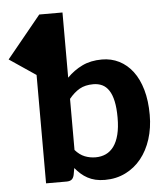

<svg xmlns="http://www.w3.org/2000/svg" viewBox="-89 -794 737 848"><g transform="rotate(-5 279.0 -369.5)"><path d="M219.5 -136Q239 -113.5 261.8 -104.5Q284.5 -95.5 310 -95.5Q335 -95.5 355.5 -105Q376 -114.5 390.8 -134.8Q405.5 -155 413.5 -186.5Q421.5 -218 421.5 -261.5Q421.5 -304.5 415 -334.5Q408.5 -364.5 396.2 -383Q384 -401.5 366.5 -409.8Q349 -418 327.5 -418Q309 -418 294 -414.5Q279 -411 266.2 -403.8Q253.5 -396.5 242 -386.2Q230.5 -376 219.5 -362.5ZM219.5 -456.5Q249.5 -487 287 -505.2Q324.5 -523.5 375 -523.5Q416 -523.5 450.8 -506Q485.5 -488.5 510.8 -455.2Q536 -422 550 -373.2Q564 -324.5 564 -261.5Q564 -203.5 548.2 -154.2Q532.5 -105 503.5 -69Q474.5 -33 433.5 -12.8Q392.5 7.5 342.5 7.5Q319 7.5 300.2 3Q281.5 -1.5 265.8 -10Q250 -18.5 236.8 -30.2Q223.5 -42 211.5 -56.5L206 -26Q202.5 -11.5 194.5 -5.8Q186.5 0 172.5 0H81.5V-480.5L-35.5 -559.5L116.5 -745.5H219.5Z"/></g></svg>

Font: Lato 2
Style: Regular
Weight: 800
Designer: Lukasz Dziedzic with Adam Twardoch and Botio Nikoltchev
Foundry: tyPoland Lukasz Dziedzic
Version: Version 2.015; 2015-08-06; http://www.latofonts.com/